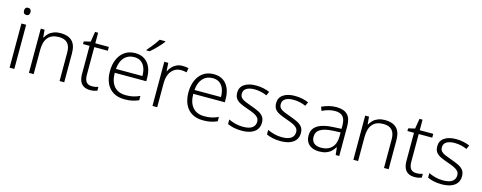

<svg xmlns="http://www.w3.org/2000/svg" viewBox="-30 -1495 5607 2234"><g transform="rotate(15 2773.0 -378.0)"><path d="M145 -532V0H88V-532ZM117 -729Q136 -729 146 -717.5Q156 -706 156 -686Q156 -665 146 -653.5Q136 -642 117 -642Q98 -642 88 -653.5Q78 -665 78 -686Q78 -706 88 -717.5Q98 -729 117 -729Z M559 -542Q650 -542 698 -495.5Q746 -449 746 -348V0H690V-344Q690 -421 655 -457Q620 -493 553 -493Q465 -493 421.5 -442Q378 -391 378 -290V0H321V-532H367L375 -440H379Q394 -470 419 -493Q444 -516 479 -529Q514 -542 559 -542Z M1067 -39Q1090 -39 1110 -42.5Q1130 -46 1144 -51V-5Q1129 1 1107 5.5Q1085 10 1060 10Q1016 10 985 -6.5Q954 -23 937.5 -58Q921 -93 921 -148V-486H842V-518L921 -537L941 -659H978V-532H1141V-486H978V-151Q978 -96 999.5 -67.5Q1021 -39 1067 -39Z M1459 -542Q1527 -542 1573 -510.5Q1619 -479 1642 -424Q1665 -369 1665 -298V-259H1285Q1286 -153 1335 -96.5Q1384 -40 1476 -40Q1525 -40 1562 -48.5Q1599 -57 1643 -76V-24Q1604 -7 1564.5 1.5Q1525 10 1474 10Q1394 10 1338.5 -23Q1283 -56 1254.5 -117.5Q1226 -179 1226 -262Q1226 -343 1253.5 -406.5Q1281 -470 1333 -506Q1385 -542 1459 -542ZM1458 -494Q1385 -494 1340 -445.5Q1295 -397 1287 -306H1606Q1606 -362 1590 -404Q1574 -446 1541.5 -470Q1509 -494 1458 -494ZM1759 -766V-758Q1748 -742 1730.5 -722.5Q1713 -703 1693 -682Q1673 -661 1652.5 -641.5Q1632 -622 1613 -606H1574V-615Q1593 -635 1615 -662Q1637 -689 1657.5 -717Q1678 -745 1691 -766Z M2028 -541Q2047 -541 2065.5 -539Q2084 -537 2100 -533L2091 -480Q2075 -484 2059 -486.5Q2043 -489 2025 -489Q1988 -489 1959 -475Q1930 -461 1909 -435Q1888 -409 1877 -373Q1866 -337 1866 -292V0H1809V-532H1857L1863 -433H1866Q1880 -463 1902.5 -487.5Q1925 -512 1956.5 -526.5Q1988 -541 2028 -541Z M2405 -542Q2473 -542 2519 -510.5Q2565 -479 2588 -424Q2611 -369 2611 -298V-259H2231Q2232 -153 2281 -96.5Q2330 -40 2422 -40Q2471 -40 2508 -48.5Q2545 -57 2589 -76V-24Q2550 -7 2510.5 1.5Q2471 10 2420 10Q2340 10 2284.5 -23Q2229 -56 2200.5 -117.5Q2172 -179 2172 -262Q2172 -343 2199.5 -406.5Q2227 -470 2279 -506Q2331 -542 2405 -542ZM2404 -494Q2331 -494 2286 -445.5Q2241 -397 2233 -306H2552Q2552 -362 2536 -404Q2520 -446 2487.5 -470Q2455 -494 2404 -494Z M3090 -141Q3090 -93 3066 -59.5Q3042 -26 2996 -8Q2950 10 2884 10Q2828 10 2785.5 0Q2743 -10 2713 -24V-79Q2749 -62 2793.5 -50Q2838 -38 2885 -38Q2964 -38 2999 -65Q3034 -92 3034 -137Q3034 -167 3017.5 -186.5Q3001 -206 2968.5 -221.5Q2936 -237 2888 -253Q2839 -270 2801 -287.5Q2763 -305 2742 -332Q2721 -359 2721 -406Q2721 -471 2773 -506.5Q2825 -542 2912 -542Q2960 -542 3002 -533Q3044 -524 3078 -509L3057 -462Q3026 -476 2987.5 -485Q2949 -494 2909 -494Q2846 -494 2811 -472Q2776 -450 2776 -408Q2776 -377 2793 -358.5Q2810 -340 2842.5 -326.5Q2875 -313 2920 -297Q2968 -280 3006.5 -262Q3045 -244 3067.5 -216Q3090 -188 3090 -141Z M3559 -141Q3559 -93 3535 -59.5Q3511 -26 3465 -8Q3419 10 3353 10Q3297 10 3254.5 0Q3212 -10 3182 -24V-79Q3218 -62 3262.5 -50Q3307 -38 3354 -38Q3433 -38 3468 -65Q3503 -92 3503 -137Q3503 -167 3486.5 -186.5Q3470 -206 3437.5 -221.5Q3405 -237 3357 -253Q3308 -270 3270 -287.5Q3232 -305 3211 -332Q3190 -359 3190 -406Q3190 -471 3242 -506.5Q3294 -542 3381 -542Q3429 -542 3471 -533Q3513 -524 3547 -509L3526 -462Q3495 -476 3456.5 -485Q3418 -494 3378 -494Q3315 -494 3280 -472Q3245 -450 3245 -408Q3245 -377 3262 -358.5Q3279 -340 3311.5 -326.5Q3344 -313 3389 -297Q3437 -280 3475.5 -262Q3514 -244 3536.5 -216Q3559 -188 3559 -141Z M3881 -541Q3971 -541 4015 -497.5Q4059 -454 4059 -358V0H4016L4006 -90H4003Q3984 -60 3959.5 -37.5Q3935 -15 3900.5 -2.5Q3866 10 3817 10Q3766 10 3729 -7.5Q3692 -25 3672 -58Q3652 -91 3652 -139Q3652 -219 3717 -260.5Q3782 -302 3906 -307L4003 -312V-349Q4003 -428 3971.5 -460.5Q3940 -493 3879 -493Q3838 -493 3800 -482.5Q3762 -472 3724 -453L3706 -499Q3744 -517 3788.5 -529Q3833 -541 3881 -541ZM3913 -265Q3812 -260 3762 -229.5Q3712 -199 3712 -139Q3712 -90 3742.5 -64Q3773 -38 3827 -38Q3911 -38 3956.5 -85.5Q4002 -133 4003 -217V-269Z M4467 -542Q4558 -542 4606 -495.5Q4654 -449 4654 -348V0H4598V-344Q4598 -421 4563 -457Q4528 -493 4461 -493Q4373 -493 4329.5 -442Q4286 -391 4286 -290V0H4229V-532H4275L4283 -440H4287Q4302 -470 4327 -493Q4352 -516 4387 -529Q4422 -542 4467 -542Z M4975 -39Q4998 -39 5018 -42.5Q5038 -46 5052 -51V-5Q5037 1 5015 5.5Q4993 10 4968 10Q4924 10 4893 -6.5Q4862 -23 4845.5 -58Q4829 -93 4829 -148V-486H4750V-518L4829 -537L4849 -659H4886V-532H5049V-486H4886V-151Q4886 -96 4907.5 -67.5Q4929 -39 4975 -39Z M5500 -141Q5500 -93 5476 -59.5Q5452 -26 5406 -8Q5360 10 5294 10Q5238 10 5195.5 0Q5153 -10 5123 -24V-79Q5159 -62 5203.5 -50Q5248 -38 5295 -38Q5374 -38 5409 -65Q5444 -92 5444 -137Q5444 -167 5427.5 -186.5Q5411 -206 5378.5 -221.5Q5346 -237 5298 -253Q5249 -270 5211 -287.5Q5173 -305 5152 -332Q5131 -359 5131 -406Q5131 -471 5183 -506.5Q5235 -542 5322 -542Q5370 -542 5412 -533Q5454 -524 5488 -509L5467 -462Q5436 -476 5397.5 -485Q5359 -494 5319 -494Q5256 -494 5221 -472Q5186 -450 5186 -408Q5186 -377 5203 -358.5Q5220 -340 5252.5 -326.5Q5285 -313 5330 -297Q5378 -280 5416.5 -262Q5455 -244 5477.5 -216Q5500 -188 5500 -141Z"/></g></svg>

Font: Noto Sans Georgian Light
Style: Regular
Weight: 300
Version: Version 2.002